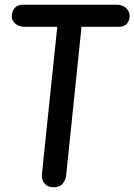

<svg xmlns="http://www.w3.org/2000/svg" viewBox="-20 -795 571 816"><path d="M207 1Q183 1 169.5 -15Q156 -31 158 -54L228 -725H331L261 -48Q259 -30 246.5 -14.5Q234 1 207 1ZM30 -727Q31 -747 42.5 -761Q54 -775 78 -775H476Q500 -775 515.5 -761Q531 -747 531 -727Q531 -709 520 -695Q509 -681 483 -681H85Q60 -681 44.5 -695Q29 -709 30 -727Z"/></svg>

Font: Edu NSW ACT Foundation SemiBold
Style: Regular
Weight: 600
Version: Version 1.003